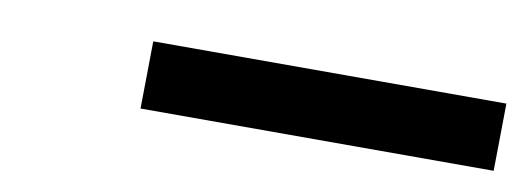

<svg xmlns="http://www.w3.org/2000/svg" viewBox="-26 -789 602 219"><g transform="rotate(10 275.0 -680.0)"><path d="M548 -641H139L140 -719H549Z"/></g></svg>

Font: Lode Term
Style: Bold Italic
Weight: 700
Italic angle: -11°
Monospace: yes
Designer: Belleve Invis
Foundry: Belleve Invis
Version: Version 29.2.0